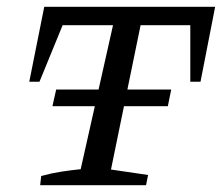

<svg xmlns="http://www.w3.org/2000/svg" viewBox="-20 -544 652 564"><path d="M612 -524 569 -304H539V-470H393L306 -46L415 -30L409 0H98L101 -27Q130 -35 158.5 -39.5Q187 -44 217 -47L312 -470H164L96 -304H66L110 -524ZM145 -281H483L473 -232H134Z"/></svg>

Font: Piazzolla SC
Style: Italic
Weight: 400
Italic angle: -11.3°
Designer: Juan Pablo del Peral
Foundry: Huerta Tipografica
Version: Version 1.330